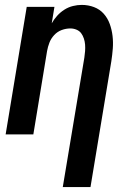

<svg xmlns="http://www.w3.org/2000/svg" viewBox="-20 -548 540 783"><path d="M236 215 324 -313Q326 -326 327 -339.5Q328 -353 327 -366Q326 -379 322 -391Q318 -403 311 -412.5Q304 -422 292 -427Q280 -432 267 -432Q249 -432 231.5 -425.5Q214 -419 201 -405Q188 -391 181.5 -374Q175 -357 172 -340L116 0H3L89 -520H202L191 -453Q200 -469 213 -483.5Q226 -498 242.5 -508.5Q259 -519 277.5 -523.5Q296 -528 313 -528Q340 -528 363.5 -519Q387 -510 403 -492Q419 -474 427.5 -450.5Q436 -427 439 -401.5Q442 -376 440 -350Q438 -324 434 -298L349 215Z"/></svg>

Font: Iosevka Custom
Style: Bold Italic
Weight: 700
Italic angle: -9°
Designer: Belleve Invis
Foundry: Belleve Invis
Version: Version 30.3.1; ttfautohint (v1.8.3)